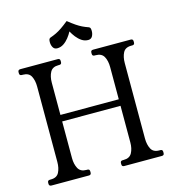

<svg xmlns="http://www.w3.org/2000/svg" viewBox="-122 -950 950 1052"><g transform="rotate(-15 352.5 -424.5)"><path d="M601 -116Q601 -82 613.5 -57.5Q626 -33 660 -33H666Q679 -33 679 -20V-13Q679 0 666 0H452Q439 0 439 -13V-20Q439 -33 452 -33H458Q492 -33 505 -57.5Q518 -82 518 -116V-324H187V-116Q187 -82 200 -57.5Q213 -33 246 -33H252Q265 -33 265 -20V-13Q265 0 252 0H40Q26 0 26 -13V-20Q26 -33 40 -33H45Q79 -33 91.5 -57.5Q104 -82 104 -116V-544Q104 -579 91.5 -603Q79 -627 45 -627H40Q26 -627 26 -640V-647Q26 -660 40 -660H252Q265 -660 265 -647V-640Q265 -627 252 -627H246Q213 -627 200 -603Q187 -579 187 -544V-361H518V-544Q518 -579 505 -603Q492 -627 458 -627H452Q439 -627 439 -640V-647Q439 -660 452 -660H666Q679 -660 679 -647V-640Q679 -627 666 -627H660Q626 -627 613.5 -603Q601 -579 601 -544ZM353 -790Q344 -773 331 -756.5Q318 -740 301.5 -729Q285 -718 265 -718Q249 -718 241.5 -731Q234 -744 234 -761Q234 -769 235.5 -775Q237 -781 243 -784Q263 -791 278.5 -798.5Q294 -806 311 -817.5Q328 -829 353 -849Q378 -829 395 -817.5Q412 -806 427.5 -798.5Q443 -791 463 -784Q469 -781 470.5 -775Q472 -769 472 -761Q472 -744 464.5 -731Q457 -718 441 -718Q421 -718 404.5 -729Q388 -740 375 -756.5Q362 -773 353 -790Z"/></g></svg>

Font: Young Serif Light
Style: Regular
Weight: 300
Designer: Bastien Sozeau
Foundry: NBR — Bastien Sozeau
Version: Version 5.001